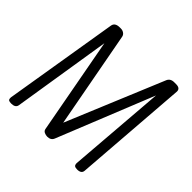

<svg xmlns="http://www.w3.org/2000/svg" viewBox="-214 -1083 1305 1305"><g transform="rotate(45 439.0 -430.0)"><path d="M67 14Q50 14 43 9.5Q36 5 36 -8V-15L172 -841Q178 -874 223 -874H234Q250 -874 263 -865Q276 -856 279 -841L409 -144L699 -841Q711 -872 748 -872H766Q806 -872 806 -841L743 -15Q740 14 701 14Q683 14 675.5 8Q668 2 668 -15L724 -721L445 -28Q434 0 399 0Q385 0 371 -6.5Q357 -13 354 -28L225 -724L112 -15Q107 14 67 14Z"/></g></svg>

Font: Kite One
Style: Regular
Weight: 400
Designer: Eduardo Rodriguez Tunni
Foundry: Eduardo Rodriguez Tunni
Version: Version 1.001